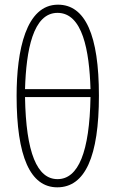

<svg xmlns="http://www.w3.org/2000/svg" viewBox="-20 -791 493 821"><path d="M225 10C344 10 403 -122 403 -382C403 -640 345 -771 228 -771C91 -771 51 -576 51 -381C51 -122 109 10 225 10ZM87 -410C92 -576 121 -736 226 -736C333 -736 362 -575 367 -410ZM226 -25C139 -25 91 -137 87 -376H367C363 -141 315 -25 226 -25Z"/></svg>

Font: Kathrein 37 Thin Condensed
Style: Regular
Weight: 250
Width: 3
Designer: Lazydogs Typefoundry, based on Open Sans by Ascender Corporation
Foundry: Lazydogs Typefoundry
Version: Version 1.003;PS 001.003;hotconv 1.0.88;makeotf.lib2.5.64775